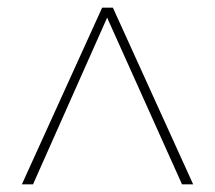

<svg xmlns="http://www.w3.org/2000/svg" viewBox="-20 -480 560 500"><path d="M454 0 259 -434 66 0H37L246 -460H274L483 0Z"/></svg>

Font: Ysabeau SC Extralight
Style: Regular
Weight: 200
Designer: Christian Thalmann (Catharsis Fonts)
Version: Version 0.003